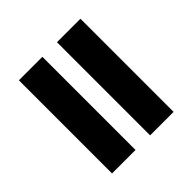

<svg xmlns="http://www.w3.org/2000/svg" viewBox="-54 -667 688 688"><g transform="rotate(45 290.5 -323.0)"><path d="M527 -479V-360H55V-479ZM527 -286V-167H55V-286Z"/></g></svg>

Font: Noto Sans Oriya ExtraBold
Style: Regular
Weight: 800
Version: Version 2.003